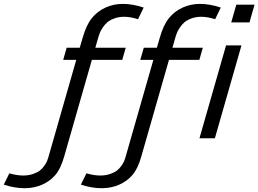

<svg xmlns="http://www.w3.org/2000/svg" viewBox="-147 -718 1342 997"><path d="M1080.1 -693.8H1174.8L1148.4 -601.6H1053.7ZM1026.9 -482.4H1106.9L968.8 0H888.7ZM898.4 -630.9Q870.1 -630.9 847.2 -622.3Q824.2 -613.8 810.8 -602.3Q797.4 -590.8 786.6 -574.5Q775.9 -558.1 772 -548.1Q768.1 -538.1 764.6 -526.9L748.5 -470.2H906.2L888.2 -407.2H730.5L586.4 95.7Q568.4 158.7 540.5 190.9Q512.2 223.6 470.9 241.5Q429.7 259.3 381.3 259.3Q328.6 259.3 272.9 240.7L301.8 182.1Q340.8 193.4 373.5 193.4Q401.9 193.4 424.6 185.5Q447.3 177.7 460.4 167.5Q473.6 157.2 483.9 142.3Q494.1 127.4 497.8 118.4Q501.5 109.4 504.4 99.1L649.4 -407.2H581.5L599.6 -470.2H667.5L682.6 -522Q701.7 -588.9 730.5 -624Q759.3 -659.7 801.3 -678.7Q843.3 -697.8 891.1 -697.8Q942.4 -697.8 999.5 -678.7L970.2 -618.2Q930.7 -630.9 898.4 -630.9ZM498 -630.9Q469.7 -630.9 446.8 -622.3Q423.8 -613.8 410.4 -602.3Q397 -590.8 386.2 -574.5Q375.5 -558.1 371.6 -548.1Q367.7 -538.1 364.3 -526.9L348.1 -470.2H505.9L487.8 -407.2H330.1L186 95.7Q168 158.7 140.1 190.9Q111.8 223.6 70.6 241.5Q29.3 259.3 -19 259.3Q-71.8 259.3 -127.4 240.7L-98.6 182.1Q-59.6 193.4 -26.9 193.4Q1.5 193.4 24.2 185.5Q46.9 177.7 60.1 167.5Q73.2 157.2 83.5 142.3Q93.8 127.4 97.4 118.4Q101.1 109.4 104 99.1L249 -407.2H181.2L199.2 -470.2H267.1L282.2 -522Q301.3 -588.9 330.1 -624Q358.9 -659.7 400.9 -678.7Q442.9 -697.8 490.7 -697.8Q542 -697.8 599.1 -678.7L569.8 -618.2Q530.3 -630.9 498 -630.9Z"/></svg>

Font: Cantarell
Style: Italic
Weight: 400
Italic angle: -16°
Designer: Dave Crossland
Version: Version 1.004